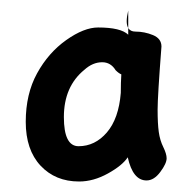

<svg xmlns="http://www.w3.org/2000/svg" viewBox="-20 -806 360 364"><path d="M128.9 -528.8Q160.2 -528.8 182.6 -554.9Q205.1 -581.1 209 -629.9Q209 -649.9 210 -665Q205.1 -667 199.2 -672.9Q189.9 -688 173.8 -688Q155.8 -688 140.1 -673.8Q101.1 -642.1 101.1 -584Q101.1 -528.8 128.9 -528.8ZM129.9 -461.9Q85 -461.9 56.9 -491.9Q28.8 -522 28.8 -575Q28.8 -627.9 50.3 -667Q71.8 -706.1 105.5 -730Q139.2 -753.9 166 -753.9Q209 -753.9 223.1 -740.2V-752.9Q227.1 -746.1 236.8 -746.1Q253.9 -746.1 270 -739.5Q286.1 -732.9 286.1 -717.8Q278.8 -623 278.8 -598.1Q278.8 -571.8 281 -555.9Q283.2 -540 289.6 -527.1Q295.9 -514.2 295.9 -505.9Q295.9 -496.1 283.9 -480Q272 -463.9 257.8 -463.9Q231.9 -463.9 222.2 -507.8Q211.9 -492.2 184.6 -477.1Q157.2 -461.9 129.9 -461.9ZM223.1 -752.9V-786.1Q220.2 -773.9 220.2 -765.9Q220.2 -757.8 223.1 -752.9Z"/></svg>

Font: LXGW WenKai Screen
Style: Regular
Weight: 400
Designer: LXGW / Fontworks Inc.
Foundry: LXGW / Fontworks Inc.
Version: Version 1.510;January 18,2025